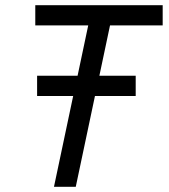

<svg xmlns="http://www.w3.org/2000/svg" viewBox="-20 -720 652 740"><path d="M188 0 262 -350H123V-428H279L320 -622H116V-700H607V-622H404L363 -428H503V-350H346L272 0Z"/></svg>

Font: Space Mono
Style: Italic
Weight: 400
Italic angle: -12°
Monospace: yes
Designer: Colophon Foundry + Benjamin Critton
Foundry: Colophon Foundry & Benjamin Critton
Version: Version 1.003; ttfautohint (v1.8.4.7-5d5b)